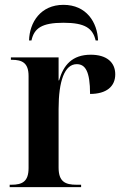

<svg xmlns="http://www.w3.org/2000/svg" viewBox="-20 -773 510 793"><path d="M100 -606H110C121 -656 152 -679 242 -679C332 -679 363 -656 375 -606H385C382 -681 337 -753 242 -753C148 -753 102 -681 100 -606ZM20 0H315V-10H296C249 -10 222 -23 222 -81V-323C222 -439 247 -508 297 -508C332 -508 352 -479 352 -385C420 -385 456 -416 456 -466C456 -516 420 -547 355 -547C278 -547 242 -504 224 -441H222V-536H25V-526H29C72 -526 98 -513 98 -459V-79C98 -23 72 -10 27 -10H20Z"/></svg>

Font: Noto Serif Display SemiCondensed SemiBold
Style: Regular
Weight: 600
Width: 4
Designer: Monotype Design Team
Foundry: Monotype Imaging Inc.
Version: Version 2.009